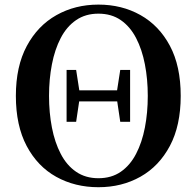

<svg xmlns="http://www.w3.org/2000/svg" viewBox="-20 -779 837 818"><path d="M263.7 -260.2V-481H304.4L319.6 -382.9V-362.4L304.4 -260.2ZM492.3 -260.2 477.1 -362.4V-382.9L492.3 -481H534.3V-260.2ZM399.2 18.6Q299.5 18.6 219.7 -25.6Q139.9 -69.9 93.7 -156.9Q47.6 -244 47.6 -370.5Q47.6 -496.2 94.1 -582.9Q140.6 -669.6 220.4 -714.5Q300.2 -759.4 399.2 -759.4Q499 -759.4 578.4 -714.8Q657.9 -670.2 703.9 -583.8Q749.9 -497.5 749.9 -370.5Q749.9 -244.3 703.9 -157.6Q657.9 -70.9 578.4 -26.1Q499 18.6 399.2 18.6ZM399.2 -19.7Q454.9 -19.7 494.6 -47.2Q534.4 -74.7 559.7 -123.5Q585.1 -172.2 597.3 -235.5Q609.6 -298.8 609.6 -370.5Q609.6 -441.7 597.3 -505Q585.1 -568.3 559.7 -617.1Q534.4 -665.8 494.6 -693.3Q454.9 -720.8 399.2 -720.8Q344.3 -720.8 304.2 -693.3Q264.1 -665.8 238.8 -617.1Q213.4 -568.3 201.2 -505Q188.9 -441.7 188.9 -370.5Q188.9 -298.8 201.2 -235.5Q213.4 -172.2 238.8 -123.5Q264.1 -74.7 304.2 -47.2Q344.3 -19.7 399.2 -19.7ZM292.3 -347.1V-394.1H505V-347.1Z"/></svg>

Font: Noto Serif KR
Style: Regular
Weight: 200
Designer: Ryoko NISHIZUKA 西塚涼子 (kana & ideographs); Frank Grießhammer (Latin, Greek & Cyrillic); Wenlong ZHANG 张文龙 (bopomofo); San
Foundry: Adobe
Version: Version 2.001;hotconv 1.1.0;makeotfexe 2.6.0